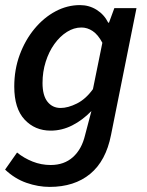

<svg xmlns="http://www.w3.org/2000/svg" viewBox="-21 -523 579 754"><path d="M174 211Q129 211 83 195Q37 179 -1 143L46 76Q73 98 107 111.5Q141 125 178 125Q231 125 265.5 94Q300 63 313 8L338 -87Q303 -51 262.5 -30.5Q222 -10 178 -10Q116 -10 75.5 -53.5Q35 -97 35 -183Q35 -250 56.5 -308Q78 -366 114.5 -410Q151 -454 197 -478.5Q243 -503 293 -503Q329 -503 358.5 -484.5Q388 -466 404 -434H407L428 -491H515L415 7Q395 109 333 160Q271 211 174 211ZM217 -99Q246 -99 281 -116.5Q316 -134 344 -173L381 -355Q364 -387 343 -401Q322 -415 299 -415Q269 -415 241.5 -397.5Q214 -380 192.5 -350Q171 -320 158.5 -280.5Q146 -241 146 -197Q146 -148 165.5 -123.5Q185 -99 217 -99Z"/></svg>

Font: Source Sans 3 ExtraLight SemiBold
Style: Italic
Weight: 600
Italic angle: -11°
Version: Version 3.052;hotconv 1.1.0;makeotfexe 2.6.0